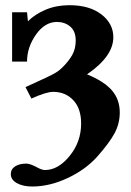

<svg xmlns="http://www.w3.org/2000/svg" viewBox="-20 -487 498 728"><path d="M102.1 220.2Q66.9 220.2 43.9 207.3Q21 194.3 21 173.3Q21 154.3 37.4 143.8Q53.7 133.3 80.1 133.3Q94.2 133.3 121.1 147.9Q139.2 157.7 150.4 157.7Q200.7 157.7 244.1 104.2Q287.6 50.8 287.6 -18.6Q287.6 -75.7 257.8 -107.2Q228 -138.7 181.6 -138.7Q155.3 -138.7 99.1 -113.3L76.7 -156.7Q172.9 -199.7 192.9 -212.4Q206.1 -220.7 214.8 -229.5Q240.7 -254.9 253.9 -278.6Q267.1 -302.2 267.1 -333Q267.1 -368.7 246.3 -386.2Q225.6 -403.8 195.8 -403.8Q150.4 -403.8 116.5 -356Q82.5 -308.1 82.5 -253.4H25.9V-440.4H82.5L85.9 -406.2Q112.3 -433.1 153.1 -450.2Q193.8 -467.3 243.2 -467.3Q319.3 -467.3 364.5 -432.4Q409.7 -397.5 409.7 -345.7Q409.7 -273.4 310.1 -205.1Q375.5 -178.2 404.8 -143.8Q434.1 -109.4 434.1 -60.5Q434.1 -18.1 414.1 18.8Q394 55.7 349.1 106.4Q304.7 156.2 236.3 188.2Q168 220.2 102.1 220.2Z"/></svg>

Font: Elstob 6pt
Style: Bold
Weight: 700
Designer: Peter S. Baker
Version: Version 1.015